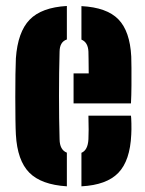

<svg xmlns="http://www.w3.org/2000/svg" viewBox="-20 -630 499 659"><path d="M34.5 -168Q33.5 -185 33 -220.2Q32.5 -255.5 32.5 -297Q32.5 -338.5 33 -375Q33.5 -411.5 34.5 -430Q41 -520.5 81.8 -562.5Q122.5 -604.5 209.5 -609.5V-494.5Q185 -486.5 184.5 -453Q182.5 -382 182.5 -302Q182.5 -222 184.5 -152Q185 -115.5 209.5 -106V9.5Q121.5 4 80.5 -37.5Q39.5 -79 34.5 -168ZM232.5 -275V-378H284.5Q284.5 -405 284 -426.8Q283.5 -448.5 283.5 -453Q282 -485 259.5 -494V-609Q346.5 -604.5 386.2 -563.8Q426 -523 430.5 -436Q431 -425 431.2 -397.2Q431.5 -369.5 431.2 -336.2Q431 -303 429.5 -275ZM259.5 9.5V-105.5Q281.5 -114.5 283.5 -152Q285 -177.5 283.5 -233H429.5Q430.5 -228 431 -206.2Q431.5 -184.5 430.5 -168Q426.5 -78.5 386.2 -36.8Q346 5 259.5 9.5Z"/></svg>

Font: Big Shoulders Stencil Display Black
Style: Regular
Weight: 900
Designer: Patric King
Foundry: XO Type Co
Version: Version 1.000